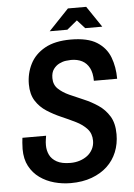

<svg xmlns="http://www.w3.org/2000/svg" viewBox="-58 -897 664 953"><g transform="rotate(-5 273.5 -420.5)"><path d="M256 12Q214 12 174 1Q134 -10 102 -33Q70 -56 51 -91.5Q32 -127 32 -177Q32 -192 33.5 -208.5Q35 -225 36 -233H154Q153 -225 151 -213.5Q149 -202 149 -186Q149 -160 159.5 -138Q170 -116 195 -102Q220 -88 263 -88Q288 -88 309.5 -95Q331 -102 347.5 -114.5Q364 -127 374 -146Q384 -165 384 -188Q384 -224 362.5 -247.5Q341 -271 307.5 -287.5Q274 -304 237 -320Q200 -336 166.5 -357.5Q133 -379 112 -412Q91 -445 91 -495Q91 -549 114.5 -595.5Q138 -642 188 -670Q238 -698 317 -698Q401 -698 447 -669Q493 -640 511.5 -591.5Q530 -543 530 -484H414Q414 -523 401 -548Q388 -573 365 -585Q342 -597 310 -597Q301 -597 284.5 -595Q268 -593 251 -584.5Q234 -576 222 -559.5Q210 -543 210 -515Q210 -482 231.5 -461.5Q253 -441 286 -426Q319 -411 356 -395.5Q393 -380 426.5 -357.5Q460 -335 481.5 -300Q503 -265 503 -210Q503 -162 486.5 -121.5Q470 -81 438.5 -51.5Q407 -22 361 -5Q315 12 256 12ZM217 -748 317 -853H408L479 -748H394L356 -790L305 -748Z"/></g></svg>

Font: Archivo Narrow SemiBold
Style: Italic
Weight: 600
Italic angle: -8°
Designer: Hector Gatti
Foundry: Omnibus-Type
Version: Version 3.002